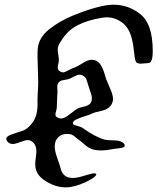

<svg xmlns="http://www.w3.org/2000/svg" viewBox="-20 -810 670 817"><path d="M215.8 -323.2Q215.8 -314.5 224.1 -310.1Q232.4 -305.7 240.2 -305.7Q254.9 -305.7 279.3 -325.7Q303.7 -345.7 315.4 -350.6Q318.4 -351.6 336.4 -356Q354.5 -360.4 362.8 -368.2Q371.1 -376 371.1 -393.6Q371.1 -402.3 357.4 -441.4Q356.4 -443.4 353 -455.6Q349.6 -467.8 347.2 -473.6Q344.7 -479.5 336.9 -485.8Q329.1 -492.2 318.4 -492.2Q309.6 -492.2 293 -483.4Q276.4 -474.6 269.5 -472.7Q266.6 -471.7 256.3 -470.2Q246.1 -468.8 240.2 -466.8Q234.4 -464.8 229 -458Q223.6 -451.2 223.6 -439.5Q223.6 -436.5 224.1 -430.2Q224.6 -423.8 224.6 -419.9Q224.6 -418 223.6 -403.3Q222.7 -388.7 221.7 -353.5Q221.7 -347.7 218.8 -337.4Q215.8 -327.1 215.8 -323.2ZM225.6 -523.4Q225.6 -512.7 233.4 -507.3Q241.2 -502 248 -502Q255.9 -502 271 -510.7Q286.1 -519.5 293.9 -521.5Q306.6 -525.4 330.6 -540.5Q354.5 -555.7 369.1 -555.7Q381.8 -555.7 391.6 -550.3Q401.4 -544.9 407.7 -534.7Q414.1 -524.4 418 -515.6Q421.9 -506.8 425.8 -492.7Q429.7 -478.5 431.6 -473.6Q434.6 -465.8 443.4 -445.8Q452.1 -425.8 456.5 -413.1Q460.9 -400.4 460.9 -388.7Q460.9 -376 453.1 -363.3Q439.5 -343.8 410.6 -337.9Q381.8 -332 372.1 -327.1Q366.2 -323.2 343.8 -316.4Q321.3 -309.6 305.7 -302.2Q290 -294.9 290 -286.1Q290 -281.2 296.9 -278.3Q303.7 -275.4 314.5 -272.5Q325.2 -269.5 330.1 -266.6Q383.8 -227.5 425.8 -215.8Q436.5 -212.9 459 -212.9H461.9Q500 -212.9 509.8 -195.3Q510.7 -193.4 510.7 -190.4Q510.7 -185.5 504.9 -183.1Q499 -180.7 484.4 -178.7Q469.7 -176.8 467.8 -176.8Q433.6 -169.9 410.2 -169.9Q384.8 -169.9 369.1 -176.3Q353.5 -182.6 338.9 -195.8Q324.2 -209 318.4 -212.9Q310.5 -217.8 301.3 -226.1Q292 -234.4 284.7 -237.3Q277.3 -240.2 264.6 -240.2Q244.1 -240.2 231.4 -229Q218.8 -217.8 215.8 -206.5Q212.9 -195.3 212.9 -184.6Q212.9 -168 223.6 -137.7Q234.4 -107.4 237.3 -95.7Q247.1 -52.7 289.1 -52.7Q308.6 -52.7 339.4 -62.5Q370.1 -72.3 379.9 -72.3Q389.6 -72.3 389.6 -68.4Q389.6 -56.6 343.3 -34.7Q296.9 -12.7 258.8 -12.7Q217.8 -12.7 173.8 -39.6Q129.9 -66.4 129.9 -111.3Q129.9 -121.1 132.3 -139.2Q134.8 -157.2 134.8 -166Q134.8 -189.5 123 -201.7Q111.3 -213.9 97.7 -213.9Q87.9 -213.9 66.4 -205.6Q44.9 -197.3 35.2 -197.3Q22.5 -197.3 14.6 -204.6Q6.8 -211.9 6.8 -219.7Q6.8 -229.5 27.8 -237.3Q48.8 -245.1 73.2 -252.4Q97.7 -259.8 118.7 -288.6Q139.6 -317.4 139.6 -364.3V-389.6Q139.6 -403.3 141.1 -423.3Q142.6 -443.4 142.6 -461.9Q142.6 -481.4 141.1 -516.1Q139.6 -550.8 139.6 -567.4Q139.6 -590.8 140.6 -602.5Q144.5 -649.4 189 -685.1Q233.4 -720.7 291 -744.1Q405.3 -790 462.9 -790Q524.4 -790 573.2 -752.9Q629.9 -711.9 629.9 -593.8Q629.9 -566.4 625.5 -555.2Q621.1 -543.9 615.7 -542.5Q610.4 -541 590.8 -540Q587.9 -540 584 -539.6Q580.1 -539.1 577.1 -539.1Q561.5 -539.1 557.6 -548.8Q552.7 -561.5 549.3 -596.7Q545.9 -631.8 536.1 -661.6Q526.4 -691.4 503.9 -710.9Q471.7 -736.3 434.6 -736.3Q418.9 -736.3 383.8 -728.5Q329.1 -715.8 294.4 -693.4Q259.8 -670.9 234.4 -627Q225.6 -612.3 225.6 -597.7Q225.6 -591.8 228 -577.1Q230.5 -562.5 230.5 -553.7Q230.5 -547.9 228 -537.6Q225.6 -527.3 225.6 -523.4Z"/></svg>

Font: Isabella
Style: Medium
Weight: 500
Designer: John Stracke
Version: Version 001.202